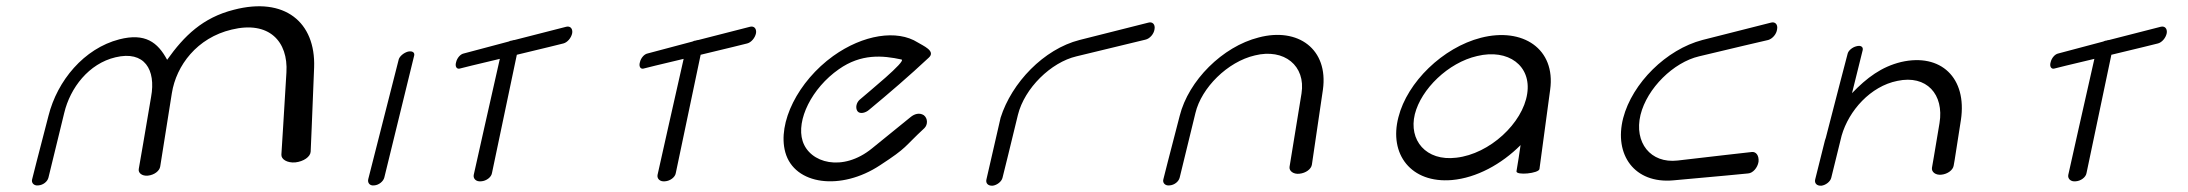

<svg xmlns="http://www.w3.org/2000/svg" viewBox="-20 -551 6953 610"><path d="M967 -69C967 -69 972 -182 978 -337C983 -481 884 -562 723 -520C624 -495 565 -437 511 -361C481 -417 441 -447 359 -426C247 -397 162 -295 134 -183C103 -65 82 19 82 19C79 30 88 40 102 38C117 37 131 26 134 13L184 -192C203 -272 262 -349 347 -369C439 -391 476 -330 460 -243C445 -152 421 -15 421 -15C418 -2 431 9 450 7C470 5 487 -8 489 -22C489 -22 511 -162 526 -255C540 -343 606 -431 716 -457C835 -486 896 -419 890 -321C884 -218 874 -60 874 -60C873 -45 892 -33 918 -35C945 -38 966 -53 967 -69Z M1296 -375C1298 -385 1289 -390 1276 -387C1262 -383 1250 -372 1247 -363C1247 -362 1150 18 1150 18C1147 30 1155 40 1169 38C1184 37 1198 25 1201 13Z M1453 -381C1443 -379 1432 -367 1429 -353C1425 -340 1431 -331 1440 -333C1440 -333 1499 -348 1568 -364C1546 -268 1485 5 1485 5C1483 17 1493 27 1509 25C1525 24 1541 12 1543 -1L1622 -377C1698 -395 1770 -413 1770 -413C1782 -416 1795 -430 1798 -446C1800 -461 1791 -469 1779 -466L1615 -424C1612 -424 1609 -423 1606 -422C1602 -422 1599 -420 1596 -419Z M2037 -381C2027 -379 2016 -367 2013 -353C2009 -340 2015 -331 2024 -333C2024 -333 2083 -348 2152 -364C2130 -268 2069 5 2069 5C2067 17 2077 27 2093 25C2109 24 2125 12 2127 -1L2206 -377C2282 -395 2354 -413 2354 -413C2366 -416 2379 -430 2382 -446C2384 -461 2375 -469 2363 -466L2199 -424C2196 -424 2193 -423 2190 -422C2186 -422 2183 -420 2180 -419Z M2917 -144C2928 -155 2928 -175 2915 -185C2901 -194 2885 -189 2873 -179L2751 -80C2657 -3 2552 -33 2530 -103C2509 -169 2559 -271 2645 -331C2716 -381 2784 -375 2844 -362C2862 -358 2736 -256 2711 -234C2701 -225 2697 -209 2704 -198C2712 -187 2731 -193 2741 -202C2805 -255 2869 -310 2931 -368C2954 -389 2912 -406 2896 -416C2830 -458 2722 -441 2627 -373C2516 -293 2449 -161 2475 -67C2504 37 2652 56 2776 -26C2865 -84 2850 -82 2917 -144Z M3165 14C3165 14 3193 -98 3214 -186C3235 -271 3319 -353 3400 -372C3486 -393 3619 -425 3619 -425C3633 -428 3646 -443 3648 -458C3651 -474 3641 -483 3628 -479C3628 -479 3536 -456 3410 -424C3296 -395 3194 -288 3159 -177L3114 19C3111 31 3119 40 3134 39C3148 37 3162 26 3165 14Z M4148 -28C4148 -28 4163 -128 4183 -266C4201 -395 4104 -465 3979 -432C3864 -403 3756 -295 3728 -183C3697 -65 3676 19 3676 19C3673 30 3682 40 3696 38C3711 37 3725 26 3728 13L3778 -192C3797 -272 3880 -355 3967 -375C4060 -398 4129 -342 4115 -254C4100 -161 4077 -21 4077 -21C4075 -8 4089 3 4108 1C4129 -1 4146 -14 4148 -28Z M4871 -14 4905 -266C4923 -396 4818 -465 4685 -431C4564 -400 4451 -290 4423 -179C4392 -61 4463 32 4593 21C4671 14 4750 -29 4811 -90C4807 -63 4803 -35 4798 -7C4796 7 4869 0 4871 -14ZM4475 -188C4495 -268 4581 -352 4673 -373C4772 -397 4846 -342 4832 -253C4818 -160 4713 -62 4607 -50C4510 -38 4455 -106 4475 -188Z M5606 -479C5606 -479 5514 -456 5389 -424C5274 -394 5166 -287 5137 -176C5107 -59 5173 33 5296 22C5433 10 5534 0 5534 0C5549 -1 5564 -18 5567 -37C5569 -57 5559 -70 5545 -68C5545 -68 5402 -52 5310 -41C5224 -31 5171 -98 5192 -186C5213 -271 5297 -353 5378 -372C5464 -393 5598 -424 5598 -424C5611 -428 5624 -442 5626 -458C5629 -474 5619 -483 5606 -479Z M5767 39C5781 37 5795 26 5798 14L5831 -120C5854 -200 5923 -277 6008 -294C6101 -314 6157 -251 6142 -160C6126 -63 6118 -18 6118 -18C6116 -5 6129 6 6148 4C6168 2 6185 -11 6187 -25C6187 -25 6188 -26 6210 -170C6230 -304 6146 -383 6020 -354C5958 -339 5911 -304 5864 -255L5898 -392C5900 -402 5892 -408 5878 -404C5865 -401 5852 -390 5850 -380C5850 -380 5813 -239 5783 -122C5782 -116 5780 -111 5778 -105C5747 18 5747 19 5747 19C5744 31 5752 40 5767 39Z M6519 -381C6509 -379 6498 -367 6495 -353C6491 -340 6497 -331 6506 -333C6506 -333 6565 -348 6634 -364C6612 -268 6551 5 6551 5C6549 17 6559 27 6575 25C6591 24 6607 12 6609 -1L6688 -377C6764 -395 6836 -413 6836 -413C6848 -416 6861 -430 6864 -446C6866 -461 6857 -469 6845 -466L6681 -424C6678 -424 6675 -423 6672 -422C6668 -422 6665 -420 6662 -419Z"/></svg>

Font: Hi. Perspective
Style: Perspective
Weight: 400
Designer: Mew Too, Robert Jablonski
Foundry: Cannot Into Space Fonts
Version: Version 1.996